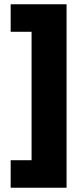

<svg xmlns="http://www.w3.org/2000/svg" viewBox="-20 -751 376 900"><path d="M292 129H30V0H128V-602H30V-731H292Z"/></svg>

Font: Wix Madefor Display ExtraBold
Style: Regular
Weight: 800
Designer: Dalton Maag Ltd
Foundry: Dalton Maag Ltd
Version: Version 3.100